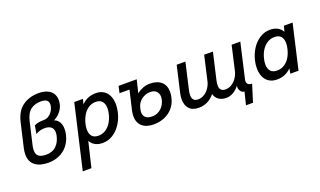

<svg xmlns="http://www.w3.org/2000/svg" viewBox="-88 -1233 3303 1980"><g transform="rotate(-20 1564.0 -243.0)"><path d="M50.3 -151.9Q50.3 -183.6 59.1 -221.7L118.7 -479.5Q145.5 -596.2 218.8 -648.2Q292 -700.2 395.5 -700.2Q446.3 -700.2 485.1 -684.3Q523.9 -668.5 545.4 -637.2Q566.9 -606 566.9 -561Q566.9 -539.1 561 -512.7Q555.7 -490.2 541 -465.1Q526.4 -439.9 502.7 -417.5Q479 -395 448.2 -381.3Q484.9 -370.1 503.2 -337.6Q521.5 -305.2 521.5 -259.8Q521.5 -231 514.2 -200.2Q498.5 -132.8 460 -85.4Q421.4 -38.1 366.7 -14.2Q312 9.8 248 9.8Q155.8 9.8 103 -30.5Q50.3 -70.8 50.3 -151.9ZM419.9 -221.7Q424.3 -242.2 424.3 -258.8Q424.3 -298.8 399.7 -318.8Q375 -338.9 330.6 -338.9Q302.7 -338.9 279.3 -332.5Q255.9 -326.2 230.5 -311L246.1 -400.4Q267.1 -412.1 293.9 -416.3Q320.8 -420.4 350.1 -420.9Q379.9 -420.9 404.1 -435.8Q428.2 -450.7 444.3 -474.4Q460.4 -498 466.8 -524.9Q470.2 -542 470.2 -551.3Q470.2 -611.8 387.7 -611.8Q319.3 -611.8 274.2 -577.1Q229 -542.5 209.5 -457L153.8 -217.3Q146.5 -186 146.5 -162.1Q146.5 -115.7 173.6 -95.9Q200.7 -76.2 252.9 -76.2Q320.8 -76.2 362.3 -114Q403.8 -151.9 419.9 -221.7Z M710 -487.8H805.2L791 -432.6Q854.5 -498 948.2 -498Q999.5 -498 1034.9 -474.9Q1070.3 -451.7 1088.1 -410.9Q1106 -370.1 1106 -317.4Q1106 -278.8 1096.2 -235.4Q1080.6 -167.5 1044.4 -111.6Q1008.3 -55.7 956.3 -22.9Q904.3 9.8 843.3 9.8Q794.9 9.8 760.5 -9.3Q726.1 -28.3 709 -62.5L643.1 213.9H547.9ZM1002.9 -252.4Q1010.3 -283.2 1010.3 -310.5Q1010.3 -357.9 987.3 -385.7Q964.4 -413.6 916.5 -413.6Q872.1 -413.6 836.4 -389.6Q800.8 -365.7 776.9 -325.2Q752.9 -284.7 741.7 -234.9Q734.4 -204.1 734.4 -176.3Q734.4 -129.9 756.8 -102.8Q779.3 -75.7 826.7 -75.7Q871.6 -75.7 907.5 -99.1Q943.4 -122.6 967.5 -162.6Q991.7 -202.6 1002.9 -252.4Z M1232.4 -142.1Q1232.4 -168.9 1240.2 -204.1L1289.1 -413.6H1179.7L1196.3 -487.8H1395.5L1360.8 -345.7Q1389.6 -369.6 1427 -384.5Q1464.4 -399.4 1503.9 -399.4Q1585.9 -399.4 1630.4 -359.6Q1674.8 -319.8 1674.8 -248.5Q1674.8 -222.2 1667 -186Q1652.8 -125 1615.5 -80.8Q1578.1 -36.6 1523.2 -13.4Q1468.3 9.8 1402.8 9.8Q1322.3 9.8 1277.3 -30Q1232.4 -69.8 1232.4 -142.1ZM1566.9 -203.6Q1570.3 -217.3 1570.3 -231.9Q1570.3 -269.5 1547.1 -293.2Q1523.9 -316.9 1481 -316.9Q1444.3 -316.9 1412.4 -301.5Q1380.4 -286.1 1358.9 -260Q1337.4 -233.9 1330.1 -202.1L1325.2 -182.1Q1321.3 -165 1321.3 -151.4Q1321.3 -114.7 1345.2 -93.8Q1369.1 -72.8 1414.6 -72.8Q1452.6 -72.8 1484.1 -89.6Q1515.6 -106.4 1536.9 -136.2Q1558.1 -166 1566.9 -203.6Z M2397 11.2Q2382.3 11.2 2369.6 1.7Q2356.9 -7.8 2349.4 -23.7Q2341.8 -39.6 2341.8 -58.6Q2341.8 -63.5 2342.8 -72.3Q2314 -33.2 2276.6 -12.2Q2239.3 8.8 2201.7 8.8Q2150.4 8.8 2117.4 -14.4Q2084.5 -37.6 2073.7 -78.6Q2037.1 -34.2 1993.2 -13.2Q1949.2 7.8 1900.4 7.8Q1828.6 7.8 1794.2 -31.5Q1759.8 -70.8 1759.8 -134.3Q1759.8 -165 1767.1 -197.3L1834 -487.8H1929.7L1863.8 -200.2Q1856.4 -167.5 1856.4 -145Q1856.4 -76.2 1920.9 -76.2Q1957 -76.2 1989.3 -96.2Q2021.5 -116.2 2043.7 -149.2Q2065.9 -182.1 2074.2 -219.2L2135.7 -487.8H2231.9L2165 -198.2Q2157.7 -165.5 2157.7 -143.1Q2157.7 -76.2 2222.2 -76.2Q2258.3 -76.2 2290.3 -96.2Q2322.3 -116.2 2344.5 -149.2Q2366.7 -182.1 2375.5 -219.2L2437 -487.8H2532.2L2444.8 -106.9Q2441.9 -95.2 2441.9 -85Q2441.9 -61.5 2457.3 -50Q2472.7 -38.6 2498.5 -38.6L2439.5 149.9H2362.3Z M3106 -487.8 2993.7 0H2903.8L2913.1 -55.2Q2849.6 9.8 2756.8 9.8Q2705.1 9.8 2669.4 -13.2Q2633.8 -36.1 2616 -76.9Q2598.1 -117.7 2598.1 -170.4Q2598.1 -211.9 2607.9 -252.9Q2623.5 -320.3 2659.4 -376.2Q2695.3 -432.1 2747.3 -465.1Q2799.3 -498 2860.4 -498Q2908.2 -498 2942.6 -479.2Q2977.1 -460.4 2994.6 -426.3L3010.3 -487.8ZM2971.2 -311.5Q2971.2 -357.9 2948.5 -384.8Q2925.8 -411.6 2877.4 -411.6Q2832.5 -411.6 2796.4 -387.9Q2760.3 -364.3 2736.1 -324.2Q2711.9 -284.2 2701.2 -235.4Q2693.8 -204.6 2693.8 -177.7Q2693.8 -131.3 2717 -104.2Q2740.2 -77.1 2788.1 -77.1Q2833.5 -77.1 2869.4 -100.3Q2905.3 -123.5 2929 -163.1Q2952.6 -202.6 2963.9 -252.9Q2971.2 -283.7 2971.2 -311.5Z"/></g></svg>

Font: Acari Sans Medium
Style: Italic
Weight: 500
Italic angle: -13°
Designer: Alfredo Marco Pradil and Stefan Peev
Foundry: Hanken Design Co.
Version: Version 1.045